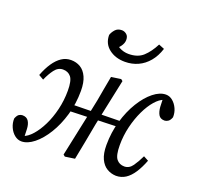

<svg xmlns="http://www.w3.org/2000/svg" viewBox="-128 -871 1065 1023"><g transform="rotate(20 404.5 -359.0)"><path d="M93 11Q72 11 54 -3.5Q36 -18 25.5 -41.5Q15 -65 16 -91Q24 -111 33.5 -116.5Q43 -122 52 -122Q76 -122 87 -105Q98 -88 99 -60L101 -1H85V-19H92Q117 -27 142 -55Q167 -83 188 -125.5Q209 -168 221.5 -220Q234 -272 234 -327Q234 -384 217.5 -404.5Q201 -425 172 -425Q144 -425 124.5 -399Q105 -373 90 -338L62 -354Q78 -396 98 -425.5Q118 -455 142 -471Q166 -487 195 -487Q225 -487 248.5 -473Q272 -459 286 -428.5Q300 -398 300 -350Q300 -278 281 -213Q262 -148 231 -97.5Q200 -47 163.5 -18Q127 11 93 11ZM264 -228V-266L567 -271V-238ZM339 8 329 0 385 -264Q393 -299 399.5 -334Q406 -369 412 -404.5Q418 -440 425 -475L480 -483L490 -475L434 -210Q424 -158 414.5 -105.5Q405 -53 394 0ZM629 11Q601 10 577.5 -4Q554 -18 540 -48Q526 -78 526 -126Q526 -198 545 -263Q564 -328 595 -378.5Q626 -429 662.5 -458Q699 -487 733 -487Q754 -487 771.5 -472.5Q789 -458 799.5 -435Q810 -412 809 -386Q802 -367 791.5 -360.5Q781 -354 772 -354Q748 -354 738 -371Q728 -388 726 -416L724 -475H738V-457H732Q708 -449 683.5 -421Q659 -393 638.5 -350Q618 -307 605.5 -255.5Q593 -204 593 -150Q593 -92 609.5 -71.5Q626 -51 654 -51Q682 -51 700.5 -77.5Q719 -104 735 -138L763 -123Q747 -81 727 -50.5Q707 -20 683 -4.5Q659 11 629 11ZM466 -576Q412 -576 375.5 -604.5Q339 -633 339 -682Q344 -698 357.5 -713.5Q371 -729 395 -729Q409 -729 421.5 -719Q434 -709 434 -688Q434 -669 420 -650Q406 -631 383 -620L372 -683Q392 -649 417 -635.5Q442 -622 470 -622Q522 -622 552.5 -650Q583 -678 607 -725L639 -712Q625 -668 599.5 -637.5Q574 -607 540 -591.5Q506 -576 466 -576Z"/></g></svg>

Font: Source Serif 4
Style: Italic
Weight: 400
Italic angle: -12°
Designer: Frank Grießhammer
Foundry: Adobe Systems Incorporated
Version: Version 4.004;hotconv 1.0.116;makeotfexe 2.5.65601